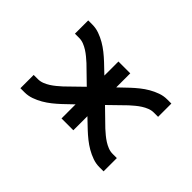

<svg xmlns="http://www.w3.org/2000/svg" viewBox="-124 -684 849 849"><g transform="rotate(-45 300.0 -260.0)"><path d="M88 0V-26Q88 -48 95.5 -69Q103 -90 114 -109Q125 -128 139 -145.5Q153 -163 168 -179L210 -223H122V-297H210L168 -341Q153 -357 139 -374.5Q125 -392 114 -411Q103 -430 95.5 -451Q88 -472 88 -494V-520H171V-494Q171 -479 176.5 -465Q182 -451 190 -438.5Q198 -426 207.5 -414.5Q217 -403 227 -392L300 -317L373 -392Q383 -403 392.5 -414.5Q402 -426 410 -438.5Q418 -451 423.5 -465Q429 -479 429 -494V-520H512V-494Q512 -472 504.5 -451Q497 -430 486 -411Q475 -392 461 -374.5Q447 -357 432 -341L390 -297H478V-223H390L432 -179Q447 -163 461 -145.5Q475 -128 486 -109Q497 -90 504.5 -69Q512 -48 512 -26V0H429V-26Q429 -41 423.5 -55Q418 -69 410 -81.5Q402 -94 392.5 -105.5Q383 -117 373 -128L300 -203L227 -128Q217 -117 207.5 -105.5Q198 -94 190 -81.5Q182 -69 176.5 -55Q171 -41 171 -26V0Z"/></g></svg>

Font: Zed Mono Extended
Style: Regular
Weight: 400
Width: 7
Monospace: yes
Designer: Belleve Invis
Foundry: Belleve Invis
Version: Version 1.0.0; ttfautohint (v1.8.4)